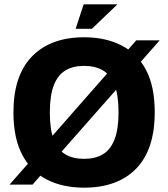

<svg xmlns="http://www.w3.org/2000/svg" viewBox="-20 -852 777 886"><path d="M24 0 609 -666H717L130 0ZM368 14Q269 14 196 -23.5Q123 -61 82.5 -138Q42 -215 42 -333Q42 -504 128 -592Q214 -680 368 -680Q467 -680 540.5 -642.5Q614 -605 654 -529Q694 -453 694 -334Q694 -162 608.5 -74Q523 14 368 14ZM368 -119Q419 -119 454.5 -140Q490 -161 508.5 -208.5Q527 -256 527 -334Q527 -413 508.5 -460Q490 -507 454.5 -527.5Q419 -548 368 -548Q317 -548 282 -527Q247 -506 228.5 -459Q210 -412 210 -332Q210 -253 228.5 -206.5Q247 -160 282 -139.5Q317 -119 368 -119ZM329 -719 366 -832H522L404 -719Z"/></svg>

Font: Maven Pro
Style: Bold
Weight: 700
Designer: Joe Prince
Foundry: Joe Prince
Version: Version 2.103